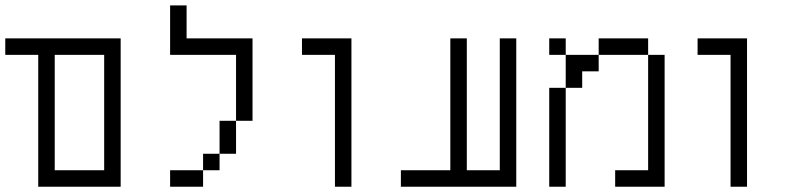

<svg xmlns="http://www.w3.org/2000/svg" viewBox="-20 -708 3040 728"><path d="M437.5 0H125V-500H0V-562.5H437.5ZM375 -62.5V-500H187.5V-62.5Z M687.5 -562.5H937.5V-250H875V-500H625V-687.5H687.5ZM625 -62.5H750V0H625ZM750 -125H812.5V-62.5H750ZM812.5 -250H875V-125H812.5Z M1312.5 0H1250V-500H1125V-562.5H1312.5Z M1750 -62.5H1875V-562.5H1937.5V0H1500V-62.5H1687.5V-562.5H1750Z M2125 -500H2062.5V-562.5H2125ZM2062.5 -375H2125V0H2062.5ZM2125 -500H2250V-437.5H2187.5V-375H2125ZM2250 -562.5H2437.5V-500H2250ZM2312.5 -62.5H2437.5V-500H2500V0H2312.5Z M2812.5 0H2750V-500H2625V-562.5H2812.5Z"/></svg>

Font: 寒蝉点阵体 16px
Style: Regular
Weight: 400
Designer: Designed by Warren2060
Foundry: ChillType
Version: Version 1.000